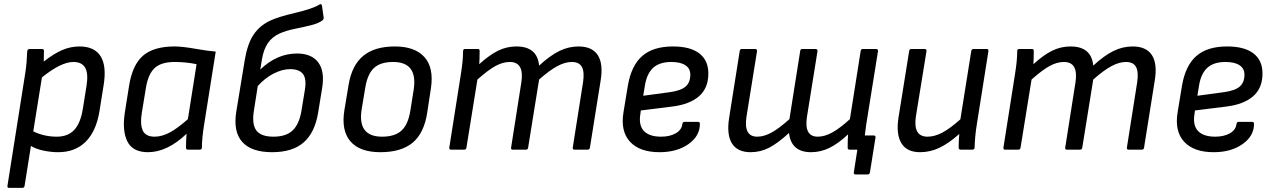

<svg xmlns="http://www.w3.org/2000/svg" viewBox="-20 -725 6168 930"><path d="M23.9 185.1Q14.6 185.1 16.1 174.8L103 -375Q109.9 -420.4 111.8 -476.1Q111.8 -481.4 115.5 -484.6Q119.1 -487.8 124 -487.8H183.1Q192.9 -487.8 192.9 -478Q192.9 -442.9 191.9 -426.8Q239.7 -464.4 280.5 -482.2Q321.3 -500 365.2 -500Q437.5 -500 467.3 -452.6Q497.1 -405.3 481.9 -312L461.9 -187Q446.3 -89.8 395.3 -38.8Q344.2 12.2 262.2 12.2Q226.1 12.2 189.2 4.2Q152.3 -3.9 129.9 -18.1L99.1 174.8Q97.7 185.1 87.9 185.1ZM335 -424.8Q275.9 -424.8 183.1 -350.1L141.1 -88.9Q192.9 -63 254.9 -63Q308.6 -63 339.1 -95.2Q369.6 -127.4 380.9 -195.8L398.9 -308.1Q408.7 -368.2 392.8 -396.5Q377 -424.8 335 -424.8Z M696.8 12.2Q623 12.2 596.9 -40Q570.8 -92.3 585 -182.1L605 -308.1Q621.1 -411.1 673.1 -455.6Q725.1 -500 825.7 -500Q862.3 -500 926.3 -488.8Q990.2 -477.5 1024.9 -475.1L968.8 -122.1Q958 -55.7 958 -9.8Q958 0 945.8 0H891.1Q880.9 0 880.9 -9.8Q880.9 -42.5 883.8 -77.1Q790 12.2 696.8 12.2ZM729 -63Q763.2 -63 800.8 -82.5Q838.4 -102.1 890.1 -147.9L932.1 -414.1Q881.3 -424.8 825.7 -424.8Q760.7 -424.8 729.2 -395.5Q697.8 -366.2 687 -300.8L667 -179.2Q657.7 -123 671.4 -93Q685.1 -63 729 -63Z M1297.9 12.2Q1197.8 12.2 1153.3 -37.6Q1108.9 -87.4 1124.5 -184.1L1165.5 -434.1Q1178.7 -512.7 1207.8 -556.4Q1236.8 -600.1 1286.6 -624Q1324.2 -642.6 1409.7 -662.6Q1495.1 -682.6 1527.8 -703.1Q1537.6 -709 1539.6 -696.8L1547.9 -639.2Q1547.9 -630.9 1541.5 -626Q1521.5 -611.3 1486.6 -602.8Q1451.7 -594.2 1408.4 -585.4Q1365.2 -576.7 1335 -563Q1298.8 -546.9 1277.8 -516.6Q1256.8 -486.3 1248.5 -436L1240.7 -388.2Q1321.3 -465.8 1418.9 -465.8Q1488.8 -465.8 1521.2 -423.1Q1553.7 -380.4 1540.5 -298.8L1520.5 -176.8Q1504.4 -81.5 1450.4 -34.7Q1396.5 12.2 1297.9 12.2ZM1210 -189.9Q1199.2 -124.5 1221.2 -93.8Q1243.2 -63 1304.7 -63Q1365.7 -63 1397.5 -93.3Q1429.2 -123.5 1439.9 -187L1456.5 -288.1Q1465.8 -342.8 1447.5 -366.5Q1429.2 -390.1 1385.7 -390.1Q1346.7 -390.1 1304.4 -368.2Q1262.2 -346.2 1228.5 -308.1Z M1822.3 12.2Q1722.2 12.2 1677 -40.8Q1631.8 -93.8 1648.4 -192.9L1668.5 -314Q1684.1 -408.7 1739.3 -454.3Q1794.4 -500 1892.6 -500Q1989.7 -500 2035.9 -448.5Q2082 -397 2067.4 -297.9L2049.3 -179.2Q2034.2 -80.1 1978.8 -33.9Q1923.3 12.2 1822.3 12.2ZM1830.6 -63Q1892.1 -63 1924.3 -92Q1956.5 -121.1 1967.3 -187L1983.4 -288.1Q2005.4 -424.8 1884.3 -424.8Q1822.8 -424.8 1791.5 -395.8Q1760.3 -366.7 1749.5 -301.8L1732.4 -199.2Q1709 -63 1830.6 -63Z M2164.6 0Q2154.8 0 2156.2 -9.8L2212.4 -366.2Q2223.1 -432.6 2223.1 -478Q2223.1 -487.8 2233.4 -487.8H2294.4Q2303.2 -487.8 2303.2 -479Q2303.2 -438 2301.3 -414.1Q2351.6 -459.5 2393.1 -479.7Q2434.6 -500 2481.4 -500Q2582.5 -500 2591.3 -407.2Q2644.5 -456.1 2689.2 -478Q2733.9 -500 2782.2 -500Q2848.1 -500 2875.5 -458Q2902.8 -416 2889.2 -334L2837.4 -9.8Q2835.9 0 2826.2 0H2762.2Q2752.9 0 2754.4 -11.2L2804.2 -327.1Q2811.5 -376.5 2798.6 -400.6Q2785.6 -424.8 2749.5 -424.8Q2716.8 -424.8 2679.2 -404.5Q2641.6 -384.3 2591.3 -339.8L2538.1 -9.8Q2536.6 0 2527.3 0H2463.4Q2454.1 0 2455.6 -9.8L2505.4 -327.1Q2520 -424.8 2449.2 -424.8Q2415.5 -424.8 2379.9 -405.3Q2344.2 -385.7 2292.5 -339.8L2239.3 -9.8Q2237.8 0 2228.5 0Z M3174.8 12.2Q3078.1 12.2 3031.5 -38.6Q2984.9 -89.4 3000 -181.2L3021 -309.1Q3037.6 -407.2 3090.6 -453.6Q3143.6 -500 3239.7 -500Q3323.7 -500 3367.4 -466.3Q3411.1 -432.6 3411.1 -369.1Q3411.1 -297.9 3365.5 -258.5Q3319.8 -219.2 3236.8 -209L3084 -189.9L3081.1 -168Q3073.7 -116.2 3099.9 -89.6Q3126 -63 3182.1 -63Q3224.6 -63 3253.2 -79.3Q3281.7 -95.7 3285.2 -124Q3286.6 -134.8 3295.9 -134.8H3360.8Q3370.1 -134.8 3370.1 -125Q3370.1 -65.9 3314.5 -26.9Q3258.8 12.2 3174.8 12.2ZM3095.7 -261.2 3226.1 -278.8Q3278.3 -286.1 3301 -305.9Q3323.7 -325.7 3323.7 -363.8Q3323.7 -393.1 3300 -408.9Q3276.4 -424.8 3231.9 -424.8Q3174.8 -424.8 3144 -396.7Q3113.3 -368.7 3104 -312Z M3615.7 12.2Q3552.2 12.2 3525.6 -30Q3499 -72.3 3511.7 -153.8L3563 -478Q3564.5 -487.8 3572.8 -487.8H3636.7Q3647 -487.8 3647 -478L3595.7 -159.2Q3581.1 -63 3647.9 -63Q3680.7 -63 3717.3 -83Q3753.9 -103 3803.7 -147.9L3856 -478Q3857.4 -487.8 3865.7 -487.8H3929.7Q3939.9 -487.8 3939.9 -478L3888.7 -159.2Q3874 -63 3940.9 -63Q3974.1 -63 4010.7 -83Q4047.4 -103 4096.7 -147.9L4148.9 -478Q4150.4 -487.8 4158.7 -487.8H4222.7Q4232.9 -487.8 4232.9 -478L4175.8 -122.1Q4172.9 -105 4168.9 -68.8H4211.9Q4222.2 -68.8 4220.7 -59.1L4193.8 109.9Q4191.9 120.1 4182.6 120.1H4124Q4119.6 120.1 4117.2 117.2Q4114.7 114.3 4115.7 109.9L4132.8 0H4095.7Q4085.9 0 4085.9 -9.8Q4085.9 -50.3 4087.9 -74.2Q4040 -29.3 3997.3 -8.5Q3954.6 12.2 3908.7 12.2Q3812 12.2 3801.8 -81.1Q3747.1 -30.8 3705.1 -9.3Q3663.1 12.2 3615.7 12.2Z M4436.5 12.2Q4372.1 12.2 4345.7 -32Q4319.3 -76.2 4332.5 -158.2L4383.8 -478Q4385.3 -487.8 4395.5 -487.8H4458.5Q4462.9 -487.8 4465.6 -485.1Q4468.3 -482.4 4467.8 -478L4416.5 -162.1Q4401.4 -63 4472.7 -63Q4506.8 -63 4543.7 -82.3Q4580.6 -101.6 4631.8 -147L4684.6 -478Q4685.1 -482.4 4688.5 -485.1Q4691.9 -487.8 4695.8 -487.8H4758.8Q4769 -487.8 4767.6 -477.1L4711.4 -122.1Q4702.1 -64.9 4700.7 -9.8Q4700.7 0 4688.5 0H4634.8Q4623.5 0 4623.5 -9.8Q4623.5 -42 4626.5 -76.2Q4576.2 -31.2 4531 -9.5Q4485.8 12.2 4436.5 12.2Z M4848.6 0Q4838.9 0 4840.3 -9.8L4896.5 -366.2Q4907.2 -432.6 4907.2 -478Q4907.2 -487.8 4917.5 -487.8H4978.5Q4987.3 -487.8 4987.3 -479Q4987.3 -438 4985.4 -414.1Q5035.6 -459.5 5077.1 -479.7Q5118.7 -500 5165.5 -500Q5266.6 -500 5275.4 -407.2Q5328.6 -456.1 5373.3 -478Q5418 -500 5466.3 -500Q5532.2 -500 5559.6 -458Q5586.9 -416 5573.2 -334L5521.5 -9.8Q5520 0 5510.3 0H5446.3Q5437 0 5438.5 -11.2L5488.3 -327.1Q5495.6 -376.5 5482.7 -400.6Q5469.7 -424.8 5433.6 -424.8Q5400.9 -424.8 5363.3 -404.5Q5325.7 -384.3 5275.4 -339.8L5222.2 -9.8Q5220.7 0 5211.4 0H5147.5Q5138.2 0 5139.6 -9.8L5189.5 -327.1Q5204.1 -424.8 5133.3 -424.8Q5099.6 -424.8 5064 -405.3Q5028.3 -385.7 4976.6 -339.8L4923.3 -9.8Q4921.9 0 4912.6 0Z M5858.9 12.2Q5762.2 12.2 5715.6 -38.6Q5668.9 -89.4 5684.1 -181.2L5705.1 -309.1Q5721.7 -407.2 5774.7 -453.6Q5827.6 -500 5923.8 -500Q6007.8 -500 6051.5 -466.3Q6095.2 -432.6 6095.2 -369.1Q6095.2 -297.9 6049.6 -258.5Q6003.9 -219.2 5920.9 -209L5768.1 -189.9L5765.1 -168Q5757.8 -116.2 5783.9 -89.6Q5810.1 -63 5866.2 -63Q5908.7 -63 5937.3 -79.3Q5965.8 -95.7 5969.2 -124Q5970.7 -134.8 5980 -134.8H6044.9Q6054.2 -134.8 6054.2 -125Q6054.2 -65.9 5998.5 -26.9Q5942.9 12.2 5858.9 12.2ZM5779.8 -261.2 5910.2 -278.8Q5962.4 -286.1 5985.1 -305.9Q6007.8 -325.7 6007.8 -363.8Q6007.8 -393.1 5984.1 -408.9Q5960.4 -424.8 5916 -424.8Q5858.9 -424.8 5828.1 -396.7Q5797.4 -368.7 5788.1 -312Z"/></svg>

Font: Sofia Sans
Style: Italic
Weight: 400
Italic angle: -9°
Designer: Botio Nikoltchev, Ani Petrova
Foundry: lettersoup
Version: Version 4.100